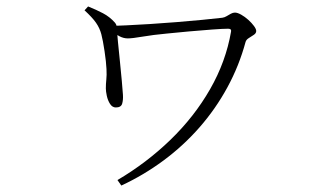

<svg xmlns="http://www.w3.org/2000/svg" viewBox="-20 -528 1040 595"><path d="M253 -508Q278 -498 299 -487Q320 -476 336 -458Q341 -452 341.5 -446Q342 -440 343 -433Q343 -425 345.5 -398.5Q348 -372 351.5 -339Q355 -306 357.5 -277Q360 -248 361 -234Q362 -218 358.5 -206.5Q355 -195 339 -195Q328 -195 321 -206Q314 -217 311 -231Q308 -245 308 -254Q308 -268 309.5 -281.5Q311 -295 310 -314Q309 -336 304 -369.5Q299 -403 294 -422Q289 -441 277.5 -457.5Q266 -474 242 -496ZM324 -448Q340 -448 372 -449.5Q404 -451 444.5 -453.5Q485 -456 527.5 -459.5Q570 -463 607 -466.5Q644 -470 669 -473Q676 -474 682.5 -478Q689 -482 695.5 -485.5Q702 -489 708 -489Q716 -489 727.5 -482.5Q739 -476 749.5 -466.5Q760 -457 767 -447.5Q774 -438 774 -432Q774 -425 766.5 -420Q759 -415 751 -410Q743 -405 741 -398Q721 -324 684.5 -257Q648 -190 598 -133Q548 -76 486.5 -30.5Q425 15 356 47L344 30Q434 -23 508 -94.5Q582 -166 631 -251.5Q680 -337 696 -430Q697 -435 694.5 -437Q692 -439 687 -439Q672 -439 637.5 -436.5Q603 -434 564.5 -430.5Q526 -427 497 -424Q454 -420 422 -414.5Q390 -409 376 -409Q363 -409 350.5 -415.5Q338 -422 324 -432Z"/></svg>

Font: Noto Serif TC
Style: Regular
Weight: 200
Designer: Ryoko NISHIZUKA 西塚涼子 (kana & ideographs); Frank Grießhammer (Latin, Greek & Cyrillic); Wenlong ZHANG 张文龙 (bopomofo); San
Foundry: Adobe
Version: Version 2.001;hotconv 1.1.0;makeotfexe 2.6.0